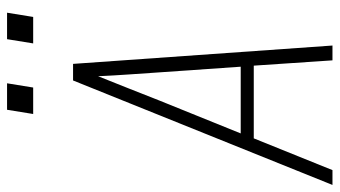

<svg xmlns="http://www.w3.org/2000/svg" viewBox="-233 -733 962 544"><g transform="rotate(-90 248.0 -461.0)"><path d="M-4 0 292 -735H339L391 0H349L334 -223H128L38 0ZM331 -260 315 -490Q312 -534 309 -577.5Q306 -621 304 -664Q287 -621 269.5 -577.5Q252 -534 235 -490L142 -260ZM397 -848 409 -922H484L472 -848ZM197 -848 209 -922H284L272 -848Z"/></g></svg>

Font: Iosevka SS04 XLt Obl
Style: Regular
Weight: 200
Italic angle: -9°
Monospace: yes
Designer: Belleve Invis
Foundry: Belleve Invis
Version: Version 19.0.0; ttfautohint (v1.8.4)